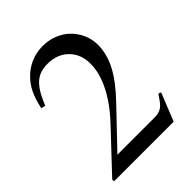

<svg xmlns="http://www.w3.org/2000/svg" viewBox="-194 -782 888 888"><g transform="rotate(-45 250.0 -338.0)"><path d="M420 0H30V-12L208 -201Q271 -268 304.5 -335Q338 -402 338 -461Q338 -524 299 -563Q260 -602 197 -602Q171 -602 151 -595.5Q131 -589 114 -574Q97 -559 82 -534Q67 -509 52 -472L31 -477Q37 -504 43.5 -524Q50 -544 57.5 -559.5Q65 -575 74 -588Q83 -601 95 -614Q123 -644 160 -660Q197 -676 239 -676Q278 -676 312 -662.5Q346 -649 370.5 -625Q395 -601 409.5 -568.5Q424 -536 424 -499Q424 -440 393.5 -381Q363 -322 296 -252L128 -76H367Q384 -76 395.5 -78.5Q407 -81 417.5 -88Q428 -95 438 -108Q448 -121 462 -142L475 -137Z"/></g></svg>

Font: Klingon pIqaD vaHbo'
Style: Regular
Weight: 400
Width: 0
Designer: Mike Neff (qa'vaj)
Foundry: Mike Neff and Michael Everson
Version: Version 2.003